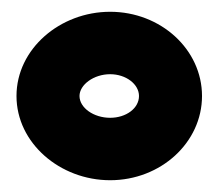

<svg xmlns="http://www.w3.org/2000/svg" viewBox="-20 -776 372 326"><path d="M8 -613C8 -533 82 -470 167 -470C253 -470 323 -534 323 -613C323 -692 253 -756 167 -756C82 -756 8 -693 8 -613ZM115 -613C115 -632 139 -650 167 -650C194 -650 216 -633 216 -613C216 -592 194 -576 167 -576C139 -576 115 -593 115 -613Z"/></svg>

Font: Charger Pro
Style: UltraNar
Weight: 900
Designer: Jasper
Foundry: Cannot Into Space Fonts
Version: Version 1.09